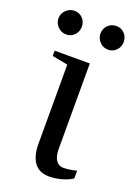

<svg xmlns="http://www.w3.org/2000/svg" viewBox="-134 -685 530 749"><g transform="rotate(20 131.0 -311.0)"><path d="M168 -104.5Q168 -72.8 179.4 -56.9Q190.9 -41 209.5 -41Q231.9 -41 264.6 -48.8V-17.1Q247.6 -4.9 220.7 2.4Q193.8 9.8 168.9 9.8Q127.4 9.8 107.2 -18.1Q86.9 -45.9 86.9 -96.2V-424.8L22 -437V-459H168ZM263.7 -583Q263.7 -562.5 250 -548.1Q236.3 -533.7 215.8 -533.7Q195.3 -533.7 181.2 -548.8Q167 -564 167 -583Q167 -603.5 181.2 -617.7Q195.3 -631.8 215.8 -631.8Q236.3 -631.8 250 -617.7Q263.7 -603.5 263.7 -583ZM89.8 -583Q89.8 -562.5 76.2 -548.1Q62.5 -533.7 42 -533.7Q22 -533.7 7.3 -548.3Q-7.3 -563 -7.3 -583Q-7.3 -603.5 7.8 -617.7Q22.9 -631.8 42 -631.8Q62.5 -631.8 76.2 -617.7Q89.8 -603.5 89.8 -583Z"/></g></svg>

Font: Tinos
Style: Regular
Weight: 400
Designer: Steve Matteson
Foundry: Monotype Imaging Inc.
Version: Version 1.23